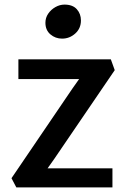

<svg xmlns="http://www.w3.org/2000/svg" viewBox="-20 -815 553 835"><path d="M51 0 30 -40 295 -430 324 -471H60V-557H462L479 -510L216 -124L187 -83H469V0ZM250 -647Q221 -647 199.2 -665.5Q177.5 -684 177.5 -716Q177.5 -738 189.8 -755.8Q202 -773.5 221 -784.2Q240 -795 260.5 -795Q296 -795 314 -775Q332 -755 332 -726Q332 -691.5 307.2 -669.2Q282.5 -647 250 -647Z"/></svg>

Font: Tracken
Style: Regular
Weight: 400
Designer: Eben Sorkin
Foundry: Eben Sorkin
Version: Version 2.001